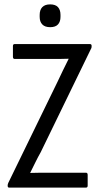

<svg xmlns="http://www.w3.org/2000/svg" viewBox="-20 -856 455 876"><path d="M22 0Q15 0 15 -8V-10Q15 -16 18 -22L243 -484Q255 -510 267.5 -535.5Q280 -561 293 -587V-588Q271 -587 248.5 -587Q226 -587 203 -587H47Q39 -587 39 -597V-646Q39 -655 47 -655H390Q398 -655 398 -647V-645Q398 -642 397.5 -639Q397 -636 395 -633L166 -162Q153 -139 141.5 -115.5Q130 -92 118 -68V-67Q145 -68 167 -68Q189 -68 213 -68H372Q380 -68 380 -58V-9Q380 0 372 0ZM209 -732Q185 -732 173 -744.5Q161 -757 161 -779V-788Q161 -811 173 -823.5Q185 -836 209 -836Q233 -836 244.5 -823.5Q256 -811 256 -788V-779Q256 -757 244.5 -744.5Q233 -732 209 -732Z"/></svg>

Font: Sofia Sans Condensed
Style: Regular
Weight: 400
Designer: Botio Nikoltchev, Ani Petrova
Foundry: lettersoup
Version: Version 4.100